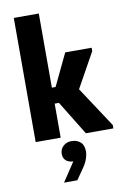

<svg xmlns="http://www.w3.org/2000/svg" viewBox="-102 -759 696 1066"><g transform="rotate(-10 246.0 -225.5)"><path d="M54 -700H195V-282H216L302 -462H451V-443L342 -247L492 -19V0H337L219 -192H195V0H54ZM170 249 241 142Q212 140 198.5 126Q185 112 185 90Q185 64 203.5 46.5Q222 29 251 29Q280 29 300 46Q320 63 320 99Q320 118 311.5 142.5Q303 167 281 197L245 249Z"/></g></svg>

Font: Tilda Sans Extra Bold
Style: Regular
Weight: 800
Designer: ParaType Ltd
Foundry: ParaType Ltd
Version: Version 1.009